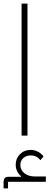

<svg xmlns="http://www.w3.org/2000/svg" viewBox="-35 -760 277 1076"><path d="M86 -740H119V0H86ZM10 259V296H-15V261Q-15 247 -9 239Q-3 231 10 231H82L83 228Q53 201 53 163Q53 128 77 104Q101 80 137 80Q158 80 177.5 90Q197 100 209 117L191 138Q172 111 137 111Q112 111 95.5 126Q79 141 79 164Q79 193 102 211Q125 229 161 229H222V259Z"/></svg>

Font: IBM Plex Sans Arabic ExtraLight
Style: Regular
Weight: 200
Designer: Mike Abbink, Paul van der Laan, Pieter van Rosmalen, Wael Morcos, Khajak Apelian
Foundry: Bold Monday
Version: Version 1.1